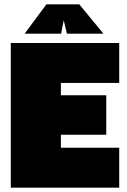

<svg xmlns="http://www.w3.org/2000/svg" viewBox="-20 -869 589 889"><path d="M30 0V-670H532V-485H262V-428H472V-245H262V-185H532V0ZM94 -713 195 -849H347L459 -713H290L275 -775L263 -713Z"/></svg>

Font: Titillium Web
Style: Black
Weight: 900
Version: Version 1.001;PS 35.000;hotconv 1.0.70;makeotf.lib2.5.55311